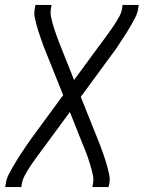

<svg xmlns="http://www.w3.org/2000/svg" viewBox="-20 -550 640 775"><path d="M1 205 4 187Q7 170 15 154.5Q23 139 31.5 124Q40 109 49.5 94Q59 79 68.5 64.5Q78 50 88 35.5Q98 21 108 7L235 -166L166 -338Q160 -352 155 -366Q150 -380 145 -394Q140 -408 135.5 -422Q131 -436 127 -451Q123 -466 120 -481Q117 -496 120 -512L123 -530H188L185 -512Q183 -498 185.5 -484.5Q188 -471 191.5 -458.5Q195 -446 199 -433.5Q203 -421 207.5 -408.5Q212 -396 216.5 -384Q221 -372 226 -360L279 -227L381 -366Q383 -368 384.5 -370Q386 -372 387 -375H388Q388 -375 388 -375Q388 -375 388 -375Q396 -386 404 -397Q412 -408 420 -419Q428 -430 435.5 -441Q443 -452 450 -463.5Q457 -475 463.5 -487Q470 -499 472 -512L475 -530H540L537 -512Q534 -495 526 -479.5Q518 -464 509.5 -449Q501 -434 491.5 -419Q482 -404 472.5 -389.5Q463 -375 453.5 -360.5Q444 -346 433 -332L306 -159L375 13Q381 27 386 41Q391 55 396 69Q401 83 405.5 97Q410 111 414 126Q418 141 421 156Q424 171 422 187L418 205H353L356 187Q358 173 355.5 159.5Q353 146 349.5 133.5Q346 121 342 108.5Q338 96 334 83.5Q330 71 325 59Q320 47 315 35L262 -98L160 41Q159 43 157 45Q155 47 154 50H153Q153 50 153 50Q153 50 153 50Q145 61 137 72Q129 83 121 94Q113 105 105.5 116Q98 127 91 138.5Q84 150 78 162Q72 174 69 187L66 205Z"/></svg>

Font: Iosevka Curly LtExObl
Style: Regular
Weight: 300
Width: 7
Italic angle: -9°
Monospace: yes
Designer: Belleve Invis
Foundry: Belleve Invis
Version: Version 11.1.0; ttfautohint (v1.8.3)